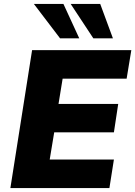

<svg xmlns="http://www.w3.org/2000/svg" viewBox="-20 -961 691 981"><path d="M33 0 144 -705H651L627 -559H300L279 -430H584L562 -285H257L234 -146H562L539 0ZM457 -765 341 -941H492L557 -765ZM287 -765 153 -941H304L385 -765Z"/></svg>

Font: Nunito Sans 10pt Black
Style: Italic
Weight: 900
Italic angle: -9°
Designer: Vernon Adams
Foundry: Vernon Adams
Version: Version 3.101;gftools[0.9.27]